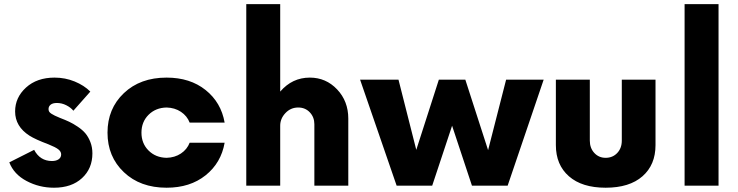

<svg xmlns="http://www.w3.org/2000/svg" viewBox="-20 -876 3484 906"><path d="M234.9 9.8Q165 9.8 105.2 -22Q45.4 -53.7 23.9 -109.9L141.1 -168.9Q168.9 -116.2 225.1 -116.2Q245.1 -116.2 256.8 -124.5Q268.6 -132.8 268.6 -147.5Q268.6 -160.6 255.4 -171.1Q242.2 -181.6 209 -194.8Q146.5 -218.3 119.1 -235.8Q51.3 -279.3 51.3 -350.1Q51.3 -416 102.8 -462.9Q154.3 -509.8 237.3 -509.8Q287.6 -509.8 332.3 -491.5Q377 -473.1 406.2 -443.8L326.2 -353.5Q314 -368.7 292.7 -379.4Q271.5 -390.1 248.5 -390.1Q229 -390.1 219 -382.1Q209 -374 209 -361.3Q209 -354.5 211.9 -349.4Q214.8 -344.2 222.9 -339.1Q231 -334 238.8 -330.3Q246.6 -326.7 262.7 -319.8Q288.1 -310.1 306.4 -301.5Q324.7 -293 346.9 -278.1Q369.1 -263.2 383.1 -246.6Q397 -230 406.5 -205.6Q416 -181.2 416 -152.3Q416 -80.6 366.9 -35.4Q317.9 9.8 234.9 9.8Z M766.1 9.8Q641.6 9.8 564.5 -63.5Q487.3 -136.7 487.3 -250Q487.3 -363.3 564.5 -436.5Q641.6 -509.8 766.1 -509.8Q877 -509.8 950.2 -451.2Q1023.4 -392.6 1040 -297.4H875Q862.8 -329.1 833.7 -348.4Q804.7 -367.7 766.1 -368.7Q714.4 -367.7 680.9 -334.2Q647.5 -300.8 647.5 -250Q647.5 -199.2 680.9 -165.8Q714.4 -132.3 766.1 -131.3Q804.7 -132.3 833.7 -151.6Q862.8 -170.9 875 -202.6H1040Q1023.4 -107.4 950.2 -48.8Q877 9.8 766.1 9.8Z M1441.9 -509.8Q1518.1 -509.8 1570.8 -454.1Q1623.5 -398.4 1623.5 -316.4V0H1463.4V-290Q1463.4 -323.2 1441.9 -345.9Q1420.4 -368.7 1387.2 -368.7Q1351.6 -368.7 1326.9 -342.5Q1302.2 -316.4 1302.2 -282.7V0H1142.1V-856.4H1302.2V-443.8Q1358.9 -509.8 1441.9 -509.8Z M2368.2 -500H2545.4L2375.5 0H2207L2113.3 -282.7L2019.5 0H1851.6L1679.2 -500H1860.4L1944.3 -168.9L2050.8 -500H2175.8L2283.2 -167.5Z M2837.9 9.8Q2726.1 9.8 2664.6 -44.2Q2603 -98.1 2603 -191.4V-500H2763.2V-212.4Q2763.2 -177.2 2784.4 -154.3Q2805.7 -131.3 2837.9 -131.3Q2871.1 -131.3 2892.6 -154.1Q2914.1 -176.8 2914.1 -212.4V-500H3073.2V-191.4Q3073.2 -98.1 3011.7 -44.2Q2950.2 9.8 2837.9 9.8Z M3210.4 0V-856.4H3370.6V0Z"/></svg>

Font: Now Alt
Style: Bold
Weight: 700
Designer: Alfredo Marco Pradil
Foundry: Alfredo Marco Pradil
Version: Version 1.002;PS 001.002;hotconv 1.0.88;makeotf.lib2.5.64775